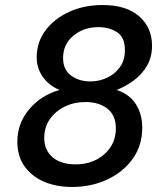

<svg xmlns="http://www.w3.org/2000/svg" viewBox="-20 -732 654 764"><path d="M267 12Q203 12 154 -9.5Q105 -31 77 -71Q49 -111 49 -169Q49 -241 96 -297Q143 -353 217 -374Q174 -392 150 -426.5Q126 -461 126 -503Q126 -564 161 -611Q196 -658 255.5 -685Q315 -712 388 -712Q483 -712 534 -667Q585 -622 585 -550Q585 -505 565 -470.5Q545 -436 512.5 -412Q480 -388 444 -374Q496 -357 521 -317Q546 -277 546 -224Q546 -153 508 -100Q470 -47 406.5 -17.5Q343 12 267 12ZM341 -408Q374 -408 405.5 -422.5Q437 -437 457 -464.5Q477 -492 477 -533Q477 -584 445.5 -604Q414 -624 372 -624Q313 -624 272 -590Q231 -556 231 -501Q231 -455 262.5 -431.5Q294 -408 341 -408ZM281 -78Q327 -78 363 -96.5Q399 -115 420 -147Q441 -179 441 -222Q441 -273 407.5 -299.5Q374 -326 320 -326Q275 -326 238 -308Q201 -290 178.5 -258Q156 -226 156 -183Q156 -135 189 -106.5Q222 -78 281 -78Z"/></svg>

Font: DeepMind Sans Medium
Style: Italic
Weight: 500
Italic angle: -10°
Designer: Jonny Pinhorn / Modifications: Colophon Foundry
Foundry: Colophon Foundry
Version: Version 1.002; ttfautohint (v1.8.2)